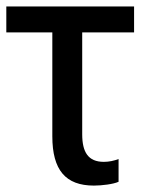

<svg xmlns="http://www.w3.org/2000/svg" viewBox="-21 -559 455 593"><path d="M-1.5 -459H140.6V-138.2C140.6 -33.7 181.6 14.2 269 14.2C293.5 14.2 329.6 9.8 345.2 2.4V-67.9C331.5 -62.5 315.4 -59.1 299.8 -59.1C251 -59.1 232.9 -89.4 232.9 -144.5V-459H393.1V-539.1H-1.5Z"/></svg>

Font: Winston
Style: Regular
Weight: 400
Designer: Vernon Adams, Kim Jin-seong, David Berlow, Cristiano Sobral
Foundry: The Winston Project Authors
Version: Version 3.004